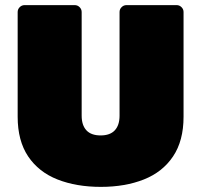

<svg xmlns="http://www.w3.org/2000/svg" viewBox="-20 -720 786 750"><path d="M374 10Q278 10 204.5 -19Q131 -48 90 -109Q49 -170 49 -264V-673Q49 -684 57 -692Q65 -700 76 -700H272Q283 -700 291 -692Q299 -684 299 -673V-268Q299 -231 317.5 -211Q336 -191 373 -191Q410 -191 428.5 -211Q447 -231 447 -268V-673Q447 -684 455 -692Q463 -700 474 -700H670Q681 -700 689 -692Q697 -684 697 -673V-264Q697 -170 656 -109Q615 -48 542 -19Q469 10 374 10Z"/></svg>

Font: Rubik Black
Style: Regular
Weight: 900
Designer: Hubert and Fischer
Foundry: Hubert and Fischer
Version: Version 2.300;gftools[0.9.30]